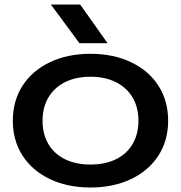

<svg xmlns="http://www.w3.org/2000/svg" viewBox="-20 -819 804 853"><path d="M37 -283Q37 -371 80 -438Q123 -505 201.5 -542.5Q280 -580 382 -580Q484 -580 562.5 -542.5Q641 -505 684 -438Q727 -371 727 -283Q727 -195 684 -128Q641 -61 562.5 -23.5Q484 14 382 14Q280 14 201.5 -23.5Q123 -61 80 -128Q37 -195 37 -283ZM595 -283Q595 -342 569 -386Q543 -430 495 -454Q447 -478 382 -478Q317 -478 269 -454Q221 -430 195 -386Q169 -342 169 -283Q169 -223 195 -179Q221 -135 269 -111.5Q317 -88 382 -88Q447 -88 495 -111.5Q543 -135 569 -179Q595 -223 595 -283ZM458 -627H333L206 -799H336Z"/></svg>

Font: Unbounded Variable
Style: Regular
Weight: 400
Designer: Luke Prowse, Jean-Baptiste Morizot, Fátima Lázaro, Florian Runge
Foundry: NaN
Version: Version 1.600;FEAKit 1.0